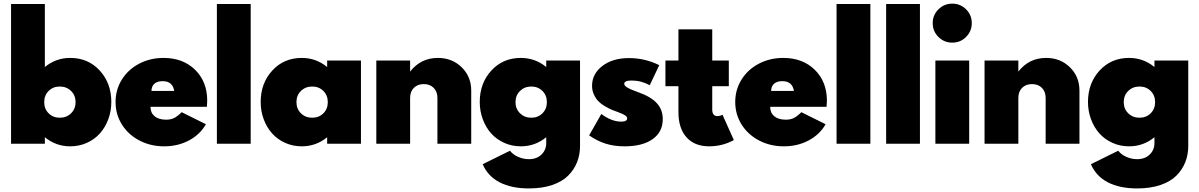

<svg xmlns="http://www.w3.org/2000/svg" viewBox="-20 -804 6709 1074"><path d="M41.8 -781.8H230.9V-429.1Q292.7 -480 372.7 -480Q473.2 -480 538 -409.3Q602.7 -338.6 602.7 -233.6Q602.7 -182.3 585.7 -136.6Q568.6 -90.9 538.6 -57.5Q508.6 -24.1 465.7 -4.8Q422.7 14.5 372.7 14.5Q292.7 14.5 230.9 -36.4V0H41.8ZM377.5 -295.2Q352.3 -320 314.5 -320Q276.8 -320 252 -295.2Q227.3 -270.5 227.3 -232.7Q227.3 -195 252 -170.2Q276.8 -145.5 314.5 -145.5Q352.3 -145.5 377.5 -170.2Q402.7 -195 402.7 -232.7Q402.7 -270.5 377.5 -295.2Z M626.4 -233.6Q626.4 -302.3 661.6 -358.9Q696.8 -415.5 758.4 -447.7Q820 -480 895 -480Q1003.6 -480 1071.4 -413.6Q1139.1 -347.3 1139.1 -240.5Q1139.1 -226.8 1137.3 -206.4H821.8Q821.8 -172.7 845 -153.6Q868.2 -134.5 909.5 -134.5Q934.5 -134.5 953.2 -143.4Q971.8 -152.3 996.4 -176.4L1131.8 -109.1Q1099.1 -51.4 1037 -18.4Q975 14.5 898.6 14.5Q822.3 14.5 760 -18Q697.7 -50.5 662 -107.3Q626.4 -164.1 626.4 -233.6ZM890 -350Q860 -350 843.9 -335.9Q827.7 -321.8 827.3 -295.5H954.5Q945.9 -350 890 -350Z M1382.3 0H1193.2V-781.8H1382.3Z M1668.2 14.5Q1618.2 14.5 1575.2 -4.8Q1532.3 -24.1 1502.3 -57.5Q1472.3 -90.9 1455.2 -136.6Q1438.2 -182.3 1438.2 -233.6Q1438.2 -338.6 1503 -409.3Q1567.7 -480 1668.2 -480Q1748.2 -480 1810 -429.1V-465.5H1999.1V0H1810V-36.4Q1748.2 14.5 1668.2 14.5ZM1663.4 -295.2Q1638.2 -270.5 1638.2 -232.7Q1638.2 -195 1663.4 -170.2Q1688.6 -145.5 1726.4 -145.5Q1764.1 -145.5 1788.9 -170.2Q1813.6 -195 1813.6 -232.7Q1813.6 -270.5 1788.9 -295.2Q1764.1 -320 1726.4 -320Q1688.6 -320 1663.4 -295.2Z M2085 -465.5H2274.1V-403.6Q2333.6 -480 2429.5 -480Q2509.1 -480 2562.5 -427.7Q2615.9 -375.5 2615.9 -297.3V0H2426.8V-256.4Q2426.8 -291.4 2405.9 -312.5Q2385 -333.6 2350.5 -333.6Q2315.9 -333.6 2295 -312.5Q2274.1 -291.4 2274.1 -256.4V0H2085Z M2663.6 -233.6Q2663.6 -338.6 2728.4 -409.3Q2793.2 -480 2893.6 -480Q2973.6 -480 3035.5 -429.1V-465.5H3224.5V12.7Q3224.5 61.4 3208 103.2Q3191.4 145 3158.2 178.4Q3125 211.8 3068.9 230.9Q3012.7 250 2939.1 250Q2840.5 250 2774.5 215.7Q2708.6 181.4 2680 114.5L2832.7 39.1Q2849.5 60.9 2878.6 73.6Q2907.7 86.4 2938.2 86.4Q2982.3 86.4 3008.9 60.5Q3035.5 34.5 3035.5 -3.6V-36.4Q2973.6 14.5 2893.6 14.5Q2843.6 14.5 2800.7 -4.8Q2757.7 -24.1 2727.7 -57.5Q2697.7 -90.9 2680.7 -136.6Q2663.6 -182.3 2663.6 -233.6ZM2888.9 -295.2Q2863.6 -270.5 2863.6 -232.7Q2863.6 -195 2888.9 -170.2Q2914.1 -145.5 2951.8 -145.5Q2989.5 -145.5 3014.3 -170.2Q3039.1 -195 3039.1 -232.7Q3039.1 -270.5 3014.3 -295.2Q2989.5 -320 2951.8 -320Q2914.1 -320 2888.9 -295.2Z M3275.5 -46.8 3343.6 -166.4Q3401.4 -123.6 3455 -123.6Q3488.2 -123.6 3488.2 -141.8Q3488.2 -150.5 3477.7 -158Q3467.3 -165.5 3440.5 -175.5Q3417.3 -183.6 3401.6 -190.2Q3385.9 -196.8 3363.2 -210.2Q3340.5 -223.6 3326.6 -238.2Q3312.7 -252.7 3302.3 -275Q3291.8 -297.3 3291.8 -323.6Q3291.8 -390.5 3349.1 -434.8Q3406.4 -479.1 3498.6 -479.1Q3587.7 -479.1 3667.7 -439.5L3614.5 -327.3Q3566.8 -353.6 3513.2 -353.6Q3471.8 -353.6 3471.8 -335Q3471.8 -324.5 3490.2 -313.6Q3508.6 -302.7 3552.3 -287.3Q3621.4 -262.7 3654.3 -226.6Q3687.3 -190.5 3687.3 -137.7Q3687.3 -65.9 3630.7 -25.7Q3574.1 14.5 3473.6 14.5Q3415 14.5 3367.5 -0.5Q3320 -15.5 3275.5 -46.8Z M3702.3 -465.5H3775V-640H3964.1V-465.5H4056.8V-321.8H3964.1V-190.9Q3964.1 -154.5 3993.6 -154.5Q4007.3 -154.5 4021.4 -162.3L4085 -20.5Q4021.4 14.5 3946.4 14.5Q3865.5 14.5 3820.2 -35.9Q3775 -86.4 3775 -176.4V-321.8H3702.3Z M4092.7 -233.6Q4092.7 -302.3 4128 -358.9Q4163.2 -415.5 4224.8 -447.7Q4286.4 -480 4361.4 -480Q4470 -480 4537.7 -413.6Q4605.5 -347.3 4605.5 -240.5Q4605.5 -226.8 4603.6 -206.4H4288.2Q4288.2 -172.7 4311.4 -153.6Q4334.5 -134.5 4375.9 -134.5Q4400.9 -134.5 4419.5 -143.4Q4438.2 -152.3 4462.7 -176.4L4598.2 -109.1Q4565.5 -51.4 4503.4 -18.4Q4441.4 14.5 4365 14.5Q4288.6 14.5 4226.4 -18Q4164.1 -50.5 4128.4 -107.3Q4092.7 -164.1 4092.7 -233.6ZM4356.4 -350Q4326.4 -350 4310.2 -335.9Q4294.1 -321.8 4293.6 -295.5H4420.9Q4412.3 -350 4356.4 -350Z M4848.6 0H4659.5V-781.8H4848.6Z M5125.9 0H4936.8V-781.8H5125.9Z M5401.4 0H5212.3V-465.5H5401.4ZM5415.9 -674.5Q5415.9 -629.5 5384.1 -597.5Q5352.3 -565.5 5306.8 -565.5Q5261.4 -565.5 5229.3 -597.3Q5197.3 -629.1 5197.3 -674.5Q5197.3 -720 5229.3 -751.8Q5261.4 -783.6 5306.8 -783.6Q5352.3 -783.6 5384.1 -751.8Q5415.9 -720 5415.9 -674.5Z M5487.3 -465.5H5676.4V-403.6Q5735.9 -480 5831.8 -480Q5911.4 -480 5964.8 -427.7Q6018.2 -375.5 6018.2 -297.3V0H5829.1V-256.4Q5829.1 -291.4 5808.2 -312.5Q5787.3 -333.6 5752.7 -333.6Q5718.2 -333.6 5697.3 -312.5Q5676.4 -291.4 5676.4 -256.4V0H5487.3Z M6065.9 -233.6Q6065.9 -338.6 6130.7 -409.3Q6195.5 -480 6295.9 -480Q6375.9 -480 6437.7 -429.1V-465.5H6626.8V12.7Q6626.8 61.4 6610.2 103.2Q6593.6 145 6560.5 178.4Q6527.3 211.8 6471.1 230.9Q6415 250 6341.4 250Q6242.7 250 6176.8 215.7Q6110.9 181.4 6082.3 114.5L6235 39.1Q6251.8 60.9 6280.9 73.6Q6310 86.4 6340.5 86.4Q6384.5 86.4 6411.1 60.5Q6437.7 34.5 6437.7 -3.6V-36.4Q6375.9 14.5 6295.9 14.5Q6245.9 14.5 6203 -4.8Q6160 -24.1 6130 -57.5Q6100 -90.9 6083 -136.6Q6065.9 -182.3 6065.9 -233.6ZM6291.1 -295.2Q6265.9 -270.5 6265.9 -232.7Q6265.9 -195 6291.1 -170.2Q6316.4 -145.5 6354.1 -145.5Q6391.8 -145.5 6416.6 -170.2Q6441.4 -195 6441.4 -232.7Q6441.4 -270.5 6416.6 -295.2Q6391.8 -320 6354.1 -320Q6316.4 -320 6291.1 -295.2Z"/></svg>

Font: Spartan MB Black
Style: Regular
Weight: 900
Designer: Matt Bailey, Mirko Velimirovic
Foundry: Matt Bailey
Version: Version 1.005